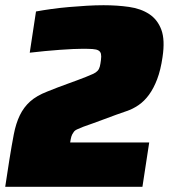

<svg xmlns="http://www.w3.org/2000/svg" viewBox="-31 -716 665 736"><path d="M-11 0 5 -104Q14 -160 22 -201.5Q30 -243 45 -274Q60 -305 84.5 -327Q109 -349 150 -365Q192 -382 228.5 -395Q265 -408 298 -421Q316 -428 326.5 -433Q337 -438 343 -444.5Q349 -451 351.5 -460.5Q354 -470 356 -486Q358 -501 356 -509.5Q354 -518 346.5 -522.5Q339 -527 324 -528Q309 -529 286 -529Q254 -529 198.5 -525Q143 -521 83 -514L107 -672Q134 -677 166.5 -681.5Q199 -686 233.5 -689Q268 -692 302 -694Q336 -696 366 -696Q418 -696 463.5 -689.5Q509 -683 541 -662Q573 -641 587.5 -602Q602 -563 592 -497Q585 -448 571.5 -412.5Q558 -377 540 -352.5Q522 -328 500 -313Q478 -298 454 -290Q436 -284 414 -276Q392 -268 369.5 -259.5Q347 -251 326 -243.5Q305 -236 288 -230Q276 -225 265.5 -220.5Q255 -216 251 -209Q245 -201 242.5 -192.5Q240 -184 238 -170H541L515 0Z"/></svg>

Font: Azeri Sans Black
Style: Italic
Weight: 900
Designer: Hector Gatti & Omnibus-Type (original fonts) / Cristiano Sobral (main changes and remastering)
Foundry: Omnibus-Type
Version: Version 0.07;August 21, 2020;FontCreator 13.0.0.2681 64-bit;